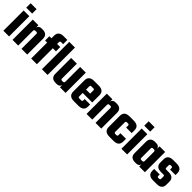

<svg xmlns="http://www.w3.org/2000/svg" viewBox="312 -1993 3317 3317"><g transform="rotate(45 1971.0 -334.5)"><path d="M39 -561V-669H184V-561ZM181 0H42V-495H181Z M482 -495H507Q624 -495 624 -384V0H484V-365Q484 -390 457 -390H433Q404 -390 404 -358V0H265V-495H402V-439Q416 -495 482 -495Z M936 -566H887Q860 -566 860 -541V-495H936V-390H860V0H721V-390H671V-495H721V-559Q721 -669 847 -669H936Z M1122 0H983V-669H1122Z M1422 -495H1561V0H1424V-56Q1410 0 1343 0H1319Q1202 0 1202 -111V-495H1342V-130Q1342 -105 1369 -105H1392Q1422 -105 1422 -137Z M1764 -495H1877Q2004 -495 2004 -384V-209H1771V-124Q1771 -111 1777 -105.5Q1783 -100 1798 -100H1843Q1857 -100 1863 -106Q1869 -112 1869 -126V-159H2003V-111Q2003 0 1876 0H1764Q1638 0 1638 -111V-384Q1638 -495 1764 -495ZM1771 -291H1870V-371Q1870 -384 1864 -389.5Q1858 -395 1844 -395H1798Q1783 -395 1777 -389.5Q1771 -384 1771 -371Z M2291 -495H2316Q2433 -495 2433 -384V0H2293V-365Q2293 -390 2266 -390H2242Q2213 -390 2213 -358V0H2074V-495H2211V-439Q2225 -495 2291 -495Z M2860 -317H2724V-365Q2724 -390 2697 -390H2671Q2644 -390 2644 -365V-130Q2644 -105 2671 -105H2697Q2724 -105 2724 -130V-178H2860V-111Q2860 0 2733 0H2631Q2504 0 2504 -111V-384Q2504 -495 2631 -495H2733Q2860 -495 2860 -384Z M2923 -561V-669H3068V-561ZM3065 0H2926V-495H3065Z M3362 -495H3499V0H3360V-49Q3345 0 3281 0H3257Q3140 0 3140 -111V-384Q3140 -495 3257 -495H3281Q3348 -495 3362 -439ZM3307 -105H3330Q3360 -105 3360 -137V-358Q3360 -390 3330 -390H3307Q3280 -390 3280 -365V-130Q3280 -105 3307 -105Z M3778 -119V-175Q3778 -188 3772 -193.5Q3766 -199 3751 -199H3694Q3569 -199 3569 -309V-384Q3569 -495 3696 -495H3781Q3908 -495 3908 -384V-340H3774V-376Q3774 -389 3768 -394.5Q3762 -400 3747 -400H3732Q3717 -400 3711 -394.5Q3705 -389 3705 -376V-316Q3705 -303 3711 -297.5Q3717 -292 3732 -292H3789Q3914 -292 3914 -183V-111Q3914 0 3787 0H3698Q3572 0 3572 -111V-154H3708V-119Q3708 -94 3734 -94H3751Q3778 -94 3778 -119Z"/></g></svg>

Font: Teko SemiBold
Style: Regular
Weight: 600
Designer: Manushi Parikh, Jonny Pinhorn
Foundry: Indian Type Foundry
Version: Version 1.106;PS 1.0;hotconv 1.0.78;makeotf.lib2.5.61930; tt